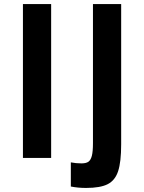

<svg xmlns="http://www.w3.org/2000/svg" viewBox="-20 -778 711 946"><path d="M93 0ZM93 -758H232V0H93ZM329 141V22Q354 27 381 27Q404 27 415.5 19Q427 11 432.5 -10Q438 -31 438 -73V-758H577V-67Q577 20 562 65.5Q547 111 510.5 129.5Q474 148 404 148Q364 148 329 141Z"/></svg>

Font: Biryani
Style: Bold
Weight: 700
Designer: Dan Reynolds and Mathieu Reguer
Foundry: Dan Reynolds and Mathieu Reguer
Version: Version 1.004; ttfautohint (v1.1) -l 5 -r 5 -G 72 -x 0 -D la